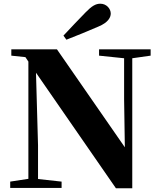

<svg xmlns="http://www.w3.org/2000/svg" viewBox="-20 -1013 865 1035"><path d="M322 -821 338 -799C395 -821 453 -845 511 -870C564 -892 577 -920 577 -940C577 -966 554 -993 521 -993C496 -993 475 -981 441 -946C403 -908 363 -864 322 -821ZM605 2H693V-699L792 -713V-747H514V-713L649 -699V-478L653 -219L287 -747H41V-713L117 -705L133 -681V-49L35 -34V0H312V-34L185 -48V-230L174 -621Z"/></svg>

Font: Noto Serif CJK HK Black
Style: Regular
Weight: 900
Designer: Ryoko NISHIZUKA 西塚涼子 (kana & ideographs); Frank Grießhammer (Latin, Greek & Cyrillic); Wenlong ZHANG 张文龙 (bopomofo); San
Foundry: Adobe
Version: Version 2.001;hotconv 1.1.0;makeotfexe 2.6.0